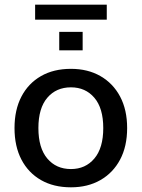

<svg xmlns="http://www.w3.org/2000/svg" viewBox="-20 -791 605 820"><path d="M283 9Q209 9 155 -22Q101 -53 71.5 -109.5Q42 -166 42 -244Q42 -322 71.5 -378.5Q101 -435 155 -466Q209 -497 283 -497Q355 -497 409 -466Q463 -435 493 -378.5Q523 -322 523 -244Q523 -166 493 -109.5Q463 -53 409 -22Q355 9 283 9ZM283 -69Q345 -69 383 -114Q421 -159 421 -244Q421 -329 383 -373.5Q345 -418 283 -418Q220 -418 182 -373.5Q144 -329 144 -244Q144 -159 182 -114Q220 -69 283 -69ZM130 -707V-771H436V-707ZM233 -576V-655H333V-576Z"/></svg>

Font: Nunito Sans SemiBold
Style: Regular
Weight: 600
Designer: Vernon Adams
Foundry: Vernon Adams
Version: Version 3.101; ttfautohint (v1.8.4.7-5d5b);gftools[0.9.27]